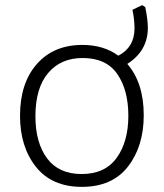

<svg xmlns="http://www.w3.org/2000/svg" viewBox="-20 -718 640 748"><path d="M299 10Q417 10 478.5 -69Q540 -148 540 -269Q540 -395 476 -469Q556 -520 556 -610Q556 -640 546 -690L534 -698L496 -680Q501 -655 502.5 -638Q504 -621 504 -607Q504 -534 441 -501Q384 -543 301 -543Q189 -543 123.5 -468.5Q58 -394 58 -267Q58 -146 120 -68Q182 10 299 10ZM118 -265Q118 -375 167.5 -433.5Q217 -492 302 -492Q394 -492 437 -429.5Q480 -367 480 -267Q480 -166 434.5 -103Q389 -40 298 -40Q209 -40 163.5 -101Q118 -162 118 -265Z"/></svg>

Font: Noto Sans Mono UI Light
Style: Regular
Weight: 300
Designer: Monotype Design team
Foundry: Monotype Imaging Inc.
Version: 1.000